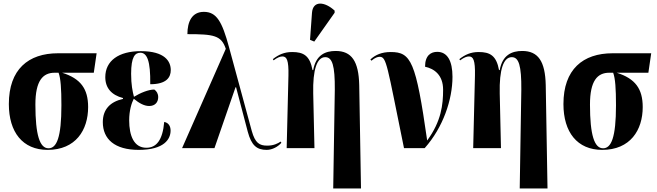

<svg xmlns="http://www.w3.org/2000/svg" viewBox="-20 -837 3710 1085"><path d="M249 10C408 10 478 -102 478 -232C478 -335 436 -393 331 -426H510L526 -536H308C140 -536 30 -445 30 -249C30 -90 108 10 249 10ZM254 1C205 1 180 -73 180 -246C180 -381 222 -426 289 -426H311C323 -394 327 -336 327 -242C327 -59 300 1 254 1Z M764 10C908 10 944 -51 944 -99C944 -122 934 -143 908 -148C899 -45 864 -2 807 -2C737 -2 710 -70 710 -157C710 -211 723 -254 736 -279C767 -253 796 -238 823 -238C857 -238 874 -260 874 -288C874 -308 865 -322 852 -331C819 -331 773 -312 737 -290C729 -320 721 -359 721 -420C721 -516 743 -539 773 -539C811 -539 831 -493 829 -361C921 -361 945 -400 945 -441C945 -490 912 -548 776 -548C650 -548 575 -493 575 -401C575 -340 610 -300 675 -283V-278C603 -262 561 -219 561 -147C561 -51 628 10 764 10Z M1009 0H1192L1311 -344H1314L1380 -93C1401 -14 1432 10 1487 10C1519 10 1551 -8 1570 -30L1566 -37C1550 -26 1526 -14 1490 -14C1446 -14 1422 -29 1403 -96L1274 -571C1235 -715 1204 -770 1132 -770C1065 -770 1039 -715 1039 -644C1188 -644 1231 -637 1256 -561Z M1756 -602 1871 -765V-777C1816 -828 1748 -836 1743 -764L1732 -612ZM1863 228H2020L2010 -356C2007 -491 1967 -549 1877 -549C1818 -549 1765 -526 1750 -441H1746C1731 -523 1695 -543 1631 -543C1586 -543 1554 -528 1522 -503L1526 -496C1549 -513 1564 -518 1576 -518C1600 -518 1612 -498 1610 -410L1600 0H1757L1750 -309C1747 -443 1771 -514 1818 -514C1858 -514 1873 -466 1872 -330Z M2263 0H2380C2484 -117 2537 -274 2537 -403C2537 -493 2508 -544 2451 -544C2416 -544 2382 -525 2382 -460C2433 -449 2484 -414 2484 -330C2484 -246 2474 -152 2394 -43C2330 -491 2303 -543 2188 -543C2137 -543 2101 -527 2073 -501L2079 -494C2099 -511 2114 -516 2125 -516C2165 -516 2166 -474 2263 0Z M2917 228H3074L3064 -356C3061 -491 3021 -549 2931 -549C2872 -549 2819 -526 2804 -441H2800C2785 -523 2749 -543 2685 -543C2640 -543 2608 -528 2576 -503L2580 -496C2603 -513 2618 -518 2630 -518C2654 -518 2666 -498 2664 -410L2654 0H2811L2804 -309C2801 -443 2825 -514 2872 -514C2912 -514 2927 -466 2926 -330Z M3383 10C3542 10 3612 -102 3612 -232C3612 -335 3570 -393 3465 -426H3644L3660 -536H3442C3274 -536 3164 -445 3164 -249C3164 -90 3242 10 3383 10ZM3388 1C3339 1 3314 -73 3314 -246C3314 -381 3356 -426 3423 -426H3445C3457 -394 3461 -336 3461 -242C3461 -59 3434 1 3388 1Z"/></svg>

Font: Noto Serif Display ExtraCondensed ExtraBold
Style: Regular
Weight: 800
Width: 2
Designer: Monotype Design Team
Foundry: Monotype Imaging Inc.
Version: Version 2.009